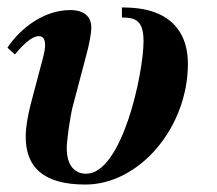

<svg xmlns="http://www.w3.org/2000/svg" viewBox="-27 -482 583 515"><path d="M300 -435C334 -435 358 -429 358 -372C358 -284 300 -16 204 -16C176 -16 152 -35 152 -85C152 -105 161 -169 168 -196L206 -340C212 -362 218 -394 218 -407C218 -436 201 -455 161 -455C91 -455 27 -406 -7 -354L13 -336C32 -359 57 -385 77 -385C91 -385 94 -374 94 -358C93 -341 85 -314 79 -292L55 -201C47 -169 42 -140 42 -115C42 -33 90 13 202 13C347 13 477 -140 477 -311C477 -378 448 -427 388 -449C364 -458 335 -462 300 -462Z"/></svg>

Font: XITS
Style: Bold Italic
Weight: 700
Italic angle: -16.33°
Designer: MicroPress Inc., with final additions and corrections provided by Coen Hoffman, Elsevier (retired)
Version: Version 1.302